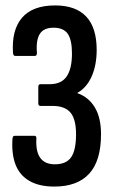

<svg xmlns="http://www.w3.org/2000/svg" viewBox="-20 -681 419 707"><path d="M180 6Q124 6 88 -15Q52 -36 37 -75.5Q22 -115 26 -171Q27 -178 29.5 -179.5Q32 -181 37 -181H107Q114 -181 114 -172Q111 -124 128 -100Q145 -76 182 -76Q224 -76 242 -102Q260 -128 260 -187Q260 -242 239.5 -266.5Q219 -291 173 -291H129Q121 -291 121 -301V-361Q121 -371 129 -371H163Q206 -371 225.5 -399.5Q245 -428 245 -484Q245 -534 229.5 -556.5Q214 -579 177 -579Q141 -579 126.5 -556Q112 -533 116 -486Q116 -475 108 -475H37Q33 -475 31 -477Q29 -479 28 -485Q22 -570 61 -615.5Q100 -661 183 -661Q259 -661 297.5 -620Q336 -579 336 -497Q336 -441 317.5 -399.5Q299 -358 265 -339V-338Q307 -323 329.5 -285Q352 -247 352 -187Q352 -89 308.5 -41.5Q265 6 180 6Z"/></svg>

Font: Sofia Sans Extra Condensed SemiBold
Style: Regular
Weight: 600
Designer: Botio Nikoltchev, Ani Petrova
Foundry: lettersoup
Version: Version 4.101